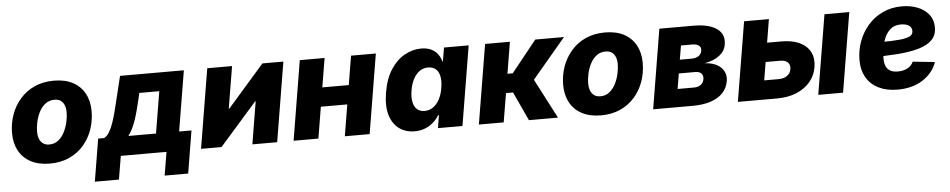

<svg xmlns="http://www.w3.org/2000/svg" viewBox="-41 -854 6499 1314"><g transform="rotate(-5 3209.0 -197.0)"><path d="M272 10.3Q194.8 10.3 141.1 -18.3Q87.4 -46.9 59.3 -98.6Q31.2 -150.4 31.2 -219.7Q31.2 -285.6 52.5 -345.5Q73.7 -405.3 114.3 -452.1Q154.8 -499 213.4 -525.9Q272 -552.7 347.2 -552.7Q423.8 -552.7 477.3 -524.2Q530.8 -495.6 558.8 -443.8Q586.9 -392.1 586.9 -322.8Q586.9 -256.8 566.2 -197Q545.4 -137.2 504.9 -90.3Q464.4 -43.5 405.8 -16.6Q347.2 10.3 272 10.3ZM278.3 -120.1Q315.4 -120.1 341.6 -141.4Q367.7 -162.6 384 -195.3Q400.4 -228 408.2 -263.9Q416 -299.8 416 -329.6Q416 -358.4 407.2 -379.4Q398.4 -400.4 381.8 -411.4Q365.2 -422.4 340.3 -422.4Q303.2 -422.4 276.9 -401.6Q250.5 -380.9 234.1 -348.4Q217.8 -315.9 210.2 -280.3Q202.6 -244.6 202.6 -214.8Q202.6 -170.9 222.2 -145.5Q241.7 -120.1 278.3 -120.1Z M566.9 160.6 615.2 -131.3H656.2Q676.3 -141.1 691.9 -167.2Q707.5 -193.4 720 -228.8Q732.4 -264.2 742.2 -303.2Q752 -342.3 760.7 -377.4L801.8 -545.9H1240.2L1171.4 -131.3H1256.3L1208 160.6H1046.4L1073.2 0H759.3L732.4 160.6ZM822.8 -131.3H1012.7L1060.1 -418H922.9L913.6 -377.4Q893.6 -289.1 872.8 -229.5Q852.1 -169.9 822.8 -131.3Z M1833.5 0H1663.1L1711.4 -292H1708L1451.2 0H1310.5L1400.9 -545.9H1571.3L1523.4 -256.8H1526.9L1779.8 -545.9H1923.8Z M2404.3 -346.7 2383.3 -215.8H2103.5L2125 -346.7ZM2207 -545.9 2116.7 0H1946.3L2036.6 -545.9ZM2559.1 -545.9 2468.8 0H2298.3L2388.7 -545.9Z M2777.8 7.8Q2717.3 7.8 2672.9 -23.7Q2628.4 -55.2 2609.1 -117.7Q2589.8 -180.2 2605 -272.5Q2621.1 -368.7 2661.9 -430.7Q2702.6 -492.7 2757.6 -522.7Q2812.5 -552.7 2869.6 -552.7Q2913.1 -552.7 2941.4 -538.1Q2969.7 -523.4 2985.8 -500.2Q3002 -477.1 3007.8 -452.1H3011.7L3027.3 -545.9H3196.8L3106.4 0H2938L2952.6 -88.4H2947.3Q2932.6 -63.5 2908.4 -41.5Q2884.3 -19.5 2851.8 -5.9Q2819.3 7.8 2777.8 7.8ZM2857.9 -125Q2890.6 -125 2916.7 -143.6Q2942.9 -162.1 2960.4 -195.1Q2978 -228 2984.9 -272.5Q2992.7 -317.9 2986.1 -350.8Q2979.5 -383.8 2959.5 -401.6Q2939.5 -419.4 2906.7 -419.4Q2873.5 -419.4 2847.9 -401.1Q2822.3 -382.8 2804.9 -349.9Q2787.6 -316.9 2780.3 -272.5Q2772.9 -228.5 2779.3 -195.1Q2785.6 -161.6 2805.4 -143.3Q2825.2 -125 2857.9 -125Z M3219.2 0 3309.6 -545.9H3480L3444.3 -329.1H3480.5L3654.3 -545.9H3851.6L3621.1 -272.5L3762.7 0H3563L3471.2 -198.2H3422.9L3389.6 0Z M4058.1 10.3Q3981 10.3 3927.2 -18.3Q3873.5 -46.9 3845.5 -98.6Q3817.4 -150.4 3817.4 -219.7Q3817.4 -285.6 3838.6 -345.5Q3859.9 -405.3 3900.4 -452.1Q3940.9 -499 3999.5 -525.9Q4058.1 -552.7 4133.3 -552.7Q4210 -552.7 4263.4 -524.2Q4316.9 -495.6 4345 -443.8Q4373 -392.1 4373 -322.8Q4373 -256.8 4352.3 -197Q4331.5 -137.2 4291 -90.3Q4250.5 -43.5 4191.9 -16.6Q4133.3 10.3 4058.1 10.3ZM4064.5 -120.1Q4101.6 -120.1 4127.7 -141.4Q4153.8 -162.6 4170.2 -195.3Q4186.5 -228 4194.3 -263.9Q4202.1 -299.8 4202.1 -329.6Q4202.1 -358.4 4193.4 -379.4Q4184.6 -400.4 4168 -411.4Q4151.4 -422.4 4126.5 -422.4Q4089.4 -422.4 4063 -401.6Q4036.6 -380.9 4020.3 -348.4Q4003.9 -315.9 3996.3 -280.3Q3988.8 -244.6 3988.8 -214.8Q3988.8 -170.9 4008.3 -145.5Q4027.8 -120.1 4064.5 -120.1Z M4416.5 0 4506.8 -545.9H4741.7Q4846.7 -545.9 4901.1 -507.6Q4955.6 -469.2 4942.9 -397.5Q4936.5 -355 4897.7 -324.7Q4858.9 -294.4 4794.4 -283.2Q4848.1 -280.3 4881.1 -261.2Q4914.1 -242.2 4927.7 -212.6Q4941.4 -183.1 4935.5 -149.4Q4927.7 -101.6 4896.2 -68.1Q4864.7 -34.7 4812 -17.3Q4759.3 0 4688 0ZM4595.2 -124H4708.5Q4735.8 -124 4754.2 -137.2Q4772.5 -150.4 4776.9 -174.3Q4781.2 -199.2 4767.8 -214.1Q4754.4 -229 4725.6 -229H4612.8ZM4627.9 -322.3H4709.5Q4738.3 -322.3 4757.1 -335.2Q4775.9 -348.1 4779.3 -370.6Q4783.2 -393.6 4767.3 -406Q4751.5 -418.5 4720.7 -418.5H4644Z M5166.5 -386.2H5332Q5407.2 -386.2 5457.3 -362.1Q5507.3 -337.9 5529.3 -294.4Q5551.3 -251 5541.5 -191.4Q5532.2 -133.8 5495.6 -90.8Q5459 -47.9 5401.1 -23.9Q5343.3 0 5268.1 0H4998.5L5088.9 -545.9H5259.3L5190.9 -130.9H5289.6Q5325.7 -130.9 5348.6 -147.2Q5371.6 -163.6 5376 -191.4Q5380.9 -221.2 5363.5 -238.3Q5346.2 -255.4 5310.1 -255.4H5144.5ZM5550.8 0 5641.1 -545.9H5811.5L5721.2 0Z M6095.7 11.7Q6020.5 11.7 5966.1 -15.1Q5911.6 -42 5882.1 -92Q5852.5 -142.1 5852.5 -211.9Q5852.5 -279.8 5875.5 -341.3Q5898.4 -402.8 5940.7 -450.7Q5982.9 -498.5 6041.7 -526.1Q6100.6 -553.7 6173.3 -553.7Q6232.9 -553.7 6281.2 -534.4Q6329.6 -515.1 6357.9 -478.8Q6386.2 -442.4 6386.2 -391.1Q6386.2 -337.9 6354 -304.9Q6321.8 -272 6260.3 -254.4Q6198.7 -236.8 6110.8 -230.5Q6022.9 -224.1 5911.6 -224.1L5928.2 -321.8Q6023.4 -321.8 6083 -324Q6142.6 -326.2 6174.6 -332.8Q6206.5 -339.4 6218.5 -350.8Q6230.5 -362.3 6230.5 -379.9Q6230.5 -403.8 6210.7 -417.2Q6190.9 -430.7 6155.3 -430.7Q6110.8 -430.7 6083.3 -406.5Q6055.7 -382.3 6041.5 -346.4Q6027.3 -310.5 6022.2 -272.9Q6017.1 -235.4 6017.1 -208Q6017.1 -180.7 6025.1 -158.9Q6033.2 -137.2 6053.2 -124.5Q6073.2 -111.8 6108.4 -111.8Q6146 -111.8 6174.3 -127Q6202.6 -142.1 6213.9 -169.9L6365.7 -154.3Q6340.3 -80.1 6269 -34.2Q6197.8 11.7 6095.7 11.7Z"/></g></svg>

Font: Inter ExtraBold
Style: Italic
Weight: 800
Italic angle: -9.3988°
Designer: Rasmus Andersson
Foundry: rsms
Version: Version 4.001;git-66647c0bb